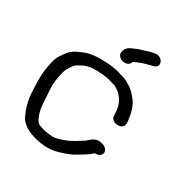

<svg xmlns="http://www.w3.org/2000/svg" viewBox="-222 -825 977 977"><g transform="rotate(45 266.5 -337.0)"><path d="M276 -588V-590.9C297.8 -610.7 324 -628.3 352.9 -643.7L365.4 -650.7C408.2 -673.5 364.4 -722.8 324.3 -701.5L310.7 -694.5C300.5 -689.3 290.9 -684.1 284.3 -678.8C273.1 -669.8 262.4 -667.3 243.1 -651.8L219.3 -632.8C206.9 -622.9 199.8 -608.7 199.8 -596V-588C199.8 -572 215.8 -557.5 237.2 -557.5C257.8 -557.5 276 -571 276 -588ZM260.4 -503.5C233.5 -503.5 209.8 -500.4 185 -495.1C137.4 -484.9 94.6 -472 61.8 -445.8L44.3 -431.8C30.9 -421.1 17.7 -406.2 8.7 -390.2C1.3 -377.2 -1.7 -361.1 -6.8 -350.4C-13.2 -336.6 -14 -319.2 -14 -303C-14 -228.6 4.9 -175.9 23.4 -118.4C38.5 -71.4 61.6 -34.8 91.3 -0.8C91.6 -0.5 92.1 0 92.6 0.4C117.4 22.3 152.8 33.5 200.4 33.5C262.9 33.5 302.4 19.7 338.8 -3.2C370.4 -23 392 -37.6 416.7 -64.6C435.5 -85.1 451 -98.4 466.6 -123L469.6 -127C487 -129.7 501 -142 501 -157.5C501 -174.7 483.7 -187.5 462.9 -187.5H455.4C412.5 -187.5 400 -149.5 391.5 -140.4C369 -116 343.5 -86.5 317.6 -68.4C299.9 -56 274.4 -37.7 255.5 -34.2C236.2 -30.5 222.2 -27.5 199.8 -27.5C192.5 -27.5 184.5 -27.7 177.1 -28.4C155.3 -30.5 149.5 -39.6 134.7 -57.8C107.5 -91.5 95.9 -146.5 77.9 -195.5C66.9 -225.4 62.2 -263.5 62.2 -303C62.2 -314 63.8 -324.6 66.7 -332.8L73 -353C77.9 -368.6 87 -378.6 100.2 -389.2C100.6 -389.5 101.4 -390.2 101.8 -390.7C118.3 -409.2 149.4 -425.5 182.7 -431.8C205.7 -436.2 230.8 -442.5 255.6 -442.5C259.5 -442.5 268.3 -441.5 274.1 -441.5H292.9C294.7 -441.5 295.3 -441.5 298 -441.1C312.2 -436.3 319 -435.5 330.6 -429.5C366.6 -411 387.7 -381.6 398.9 -341.3C399.8 -337.9 401.4 -334.6 402.6 -331.2C411.2 -293 483.9 -305.8 477.1 -343.8C475.1 -355 470.4 -366.5 465.1 -378.3C451.5 -408.1 436.3 -436.8 406 -459.2C389.6 -471.2 365.6 -487.9 339.8 -494C328.9 -496.6 313 -502.5 292.9 -502.5H274.1C268.5 -502.5 265 -503.5 260.4 -503.5Z"/></g></svg>

Font: CiSf OpenHand
Style: BdExt
Weight: 400
Foundry: Cannot Into Space Fonts
Version: Version 0.7892